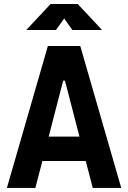

<svg xmlns="http://www.w3.org/2000/svg" viewBox="-20 -918 626 938"><path d="M13.7 0H152.8L187 -131.3H398.9L433.1 0H572.3L372.1 -693.4H213.9ZM108.4 -771.5H253.4L293.5 -827.6L333.5 -771.5H478.5L359.9 -898.4H227.1ZM217.8 -250.5 288.6 -523.9H297.4L368.2 -250.5Z"/></svg>

Font: Cascadia Code
Style: Bold
Weight: 700
Monospace: yes
Designer: Aaron Bell
Foundry: Saja Typeworks
Version: Version 2404.023